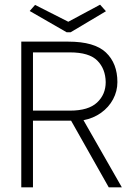

<svg xmlns="http://www.w3.org/2000/svg" viewBox="-20 -801 590 821"><path d="M71 0V-623H272Q384 -623 433 -576.5Q482 -530 482 -450Q482 -411 463.5 -376.5Q445 -342 412 -318.5Q379 -295 337 -287L501 0H445L284 -285H121V0ZM121 -328H280Q358 -328 395 -362.5Q432 -397 432 -450Q431 -507 396 -542Q361 -577 279 -577H121ZM408 -781 433 -753 282 -663H265L107 -754L130 -780L272 -708Z"/></svg>

Font: Inconsolata SemiExpanded Light
Style: Regular
Weight: 300
Width: 6
Monospace: yes
Designer: Raph Levien, Cyreal, Brenton Simpson
Foundry: Raph Levien, Cyreal, Google
Version: Version 3.001; ttfautohint (v1.8.2.53-6de2)